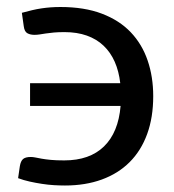

<svg xmlns="http://www.w3.org/2000/svg" viewBox="-20 -536 509 562"><path d="M44 -498.5Q60 -503 74 -506.2Q88 -509.5 101.5 -511.5Q115 -513.5 128.5 -514.5Q142 -515.5 157 -515.5Q227 -515.5 278.2 -496Q329.5 -476.5 362.8 -441.5Q396 -406.5 412.2 -358.8Q428.5 -311 428.5 -254.5Q428.5 -192.5 410.8 -143.8Q393 -95 359.5 -61.5Q326 -28 278 -10.5Q230 7 170 7Q155.5 7 138.2 6Q121 5 103 2.2Q85 -0.5 67 -4.5Q49 -8.5 33 -14.5L38 -49Q40.5 -64.5 47.5 -70.5Q54.5 -76.5 70 -76.5Q76.5 -76.5 83.8 -75Q91 -73.5 102 -71.5Q113 -69.5 128.8 -68Q144.5 -66.5 168 -66.5Q242.5 -66.5 284.5 -107.5Q326.5 -148.5 333 -226H68V-292.5H332Q328 -327.5 315.8 -355.2Q303.5 -383 283.2 -402.2Q263 -421.5 234.2 -431.8Q205.5 -442 169 -442Q151 -442 137.5 -440.8Q124 -439.5 114 -438Q104 -436.5 96 -435.2Q88 -434 81 -434Q68.5 -434 60 -438.8Q51.5 -443.5 49.5 -459.5Z"/></svg>

Font: Lato Medium
Style: Regular
Weight: 500
Designer: Lukasz Dziedzic
Foundry: tyPoland Lukasz Dziedzic
Version: Version 2.006; 2014-01-15